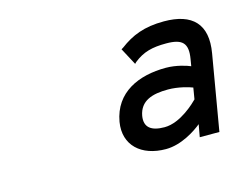

<svg xmlns="http://www.w3.org/2000/svg" viewBox="-57 -871 637 491"><g transform="rotate(-15 262.0 -625.5)"><path d="M290 -746 285 -743 309 -698 313 -702C338 -722 362 -728 399 -728C442 -728 456 -714 449 -673L446 -655C437 -659 410 -668 382 -668C310 -668 245 -640 232 -565C222 -505 264 -467 329 -467C370 -467 409 -493 426 -507L420 -474H472L506 -673C519 -748 483 -784 408 -784C355 -784 322 -770 290 -746ZM340 -522C305 -522 287 -535 292 -565C299 -603 331 -613 373 -613C400 -613 427 -605 437 -601L432 -571C425 -564 383 -522 340 -522Z"/></g></svg>

Font: Charger Monospace
Style: Regular
Weight: 400
Designer: Jasper
Foundry: Cannot Into Space Fonts
Version: Version 0.980